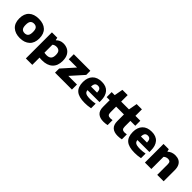

<svg xmlns="http://www.w3.org/2000/svg" viewBox="309 -2261 4002 4002"><g transform="rotate(45 2310.0 -260.0)"><path d="M331 10.5Q195.5 10.5 115.2 -62.2Q35 -135 35 -273.5Q35 -412 113 -484.5Q191 -557 331 -557Q471.5 -557 549.5 -484.5Q627.5 -412 627.5 -273.5Q627.5 -135.5 547 -62.5Q466.5 10.5 331 10.5ZM331 -132.5Q383 -132.5 410.8 -164Q438.5 -195.5 438.5 -273Q438.5 -352 410.5 -383Q382.5 -414 331 -414Q280 -414 252 -383Q224 -352 224 -274Q224 -195.5 251.8 -164Q279.5 -132.5 331 -132.5Z M722.5 220V-548.5H881L892 -491.5H900Q927.5 -521 967.2 -539Q1007 -557 1058.5 -557Q1125 -557 1180.5 -529.2Q1236 -501.5 1269.8 -441.5Q1303.5 -381.5 1303.5 -285Q1303.5 -143.5 1221 -66.5Q1138.5 10.5 986.5 10.5Q967 10.5 947.8 9.2Q928.5 8 912 6V220ZM979.5 -131.5Q1047.5 -131.5 1081 -165Q1114.5 -198.5 1114.5 -271.5Q1114.5 -347.5 1084 -376.2Q1053.5 -405 1004 -405Q979.5 -405 955 -397.5Q930.5 -390 912 -373V-138Q926 -135.5 943.8 -133.5Q961.5 -131.5 979.5 -131.5Z M1362 0V-121.5L1611 -400H1367V-548.5H1855V-427L1606 -148.5H1860.5V0Z M2242.5 10.5Q2070 10.5 1990 -57.8Q1910 -126 1910 -273.5Q1910 -406 1982.2 -481.5Q2054.5 -557 2190 -557Q2319 -557 2385.2 -480.8Q2451.5 -404.5 2451.5 -267.5V-221.5H2098Q2101 -187 2117.2 -166.2Q2133.5 -145.5 2170.2 -136.2Q2207 -127 2271 -127Q2304.5 -127 2342.8 -131.2Q2381 -135.5 2418 -142.5V-6.5Q2369.5 3 2326.5 6.8Q2283.5 10.5 2242.5 10.5ZM2187.5 -441.5Q2143.5 -441.5 2121.2 -414.8Q2099 -388 2097.5 -325.5H2276Q2274.5 -388 2252.8 -414.8Q2231 -441.5 2187.5 -441.5Z M2797.5 10.5Q2688.5 10.5 2631 -41.8Q2573.5 -94 2573.5 -204V-400H2483.5V-548.5H2573.5L2608.5 -740H2763.5V-548.5H2908V-400H2763.5V-236.5Q2763.5 -182.5 2784 -162.2Q2804.5 -142 2851.5 -142Q2875 -142 2910 -148.5V-2.5Q2886.5 3 2856.2 6.8Q2826 10.5 2797.5 10.5Z M3217.5 10.5Q3108.5 10.5 3051 -41.8Q2993.5 -94 2993.5 -204V-400H2903.5V-548.5H2993.5L3028.5 -740H3183.5V-548.5H3328V-400H3183.5V-236.5Q3183.5 -182.5 3204 -162.2Q3224.5 -142 3271.5 -142Q3295 -142 3330 -148.5V-2.5Q3306.5 3 3276.2 6.8Q3246 10.5 3217.5 10.5Z M3714 10.5Q3541.5 10.5 3461.5 -57.8Q3381.5 -126 3381.5 -273.5Q3381.5 -406 3453.8 -481.5Q3526 -557 3661.5 -557Q3790.5 -557 3856.8 -480.8Q3923 -404.5 3923 -267.5V-221.5H3569.5Q3572.5 -187 3588.8 -166.2Q3605 -145.5 3641.8 -136.2Q3678.5 -127 3742.5 -127Q3776 -127 3814.2 -131.2Q3852.5 -135.5 3889.5 -142.5V-6.5Q3841 3 3798 6.8Q3755 10.5 3714 10.5ZM3659 -441.5Q3615 -441.5 3592.8 -414.8Q3570.5 -388 3569 -325.5H3747.5Q3746 -388 3724.2 -414.8Q3702.5 -441.5 3659 -441.5Z M4012 0V-548.5H4167.5L4179.5 -495.5H4188Q4254 -557 4357.5 -557Q4417.5 -557 4464.2 -533.5Q4511 -510 4537.5 -458.5Q4564 -407 4564 -324V0H4374.5V-313Q4374.5 -360.5 4354.8 -378.8Q4335 -397 4299.5 -397Q4272 -397 4245.8 -387Q4219.5 -377 4201.5 -357.5V0Z"/></g></svg>

Font: Encode Sans Semi Expanded ExtraBold
Style: Regular
Weight: 800
Width: 6
Designer: Multiple Designers
Foundry: Impallari Type
Version: Version 3.000; ttfautohint (v1.8.3) -l 8 -r 50 -G 200 -x 14 